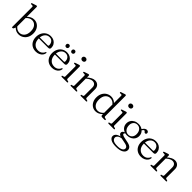

<svg xmlns="http://www.w3.org/2000/svg" viewBox="360 -2392 4301 4301"><g transform="rotate(45 2511.0 -241.5)"><path d="M160.5 -709V-399.5Q194 -435.5 235.8 -455.2Q277.5 -475 323 -475Q383 -475 429.5 -444.5Q476 -414 502.5 -361Q529 -308 529 -240Q529 -162.5 498.5 -106.2Q468 -50 416.8 -19.5Q365.5 11 303 11Q259.5 11 221.5 -6Q183.5 -23 155.5 -54L134 -6.5Q126.5 -0.5 120 3Q113.5 6.5 106 6.5Q90 6.5 90 -12.5V-643Q90 -665.5 71.5 -667L31.5 -667.5Q15 -669.5 15 -681.5Q15 -693 33.5 -699.5L102.5 -722Q114.5 -726.5 123.5 -729.2Q132.5 -732 139 -732Q160.5 -732 160.5 -709ZM298.5 -431Q258.5 -431 223.8 -412.5Q189 -394 160.5 -360V-98Q215.5 -28.5 295 -28.5Q361.5 -28.5 407.8 -81.2Q454 -134 454 -232.5Q454 -327 409.8 -379Q365.5 -431 298.5 -431Z M1041 -293.5Q1041 -247 988 -247H691.5Q692 -149 741.5 -96.2Q791 -43.5 869 -43.5Q925.5 -43.5 964 -70.8Q1002.5 -98 1015 -135.5Q1022.5 -149 1031 -149Q1043.5 -148.5 1043 -132.5Q1040 -94 1014.8 -61.2Q989.5 -28.5 947.2 -8.8Q905 11 851.5 11Q781.5 11 730.2 -19Q679 -49 651 -102.5Q623 -156 623 -226.5Q623 -297 651.5 -353.2Q680 -409.5 731.5 -442.2Q783 -475 852 -475Q907.5 -475 950 -452Q992.5 -429 1016.8 -388Q1041 -347 1041 -293.5ZM843 -439Q781.5 -439 740.8 -394.8Q700 -350.5 692.5 -278H939Q966.5 -278 966.5 -301.5Q966.5 -362.5 932.8 -400.8Q899 -439 843 -439Z M1552 -293.5Q1552 -247 1499 -247H1202.5Q1203 -149 1252.5 -96.2Q1302 -43.5 1380 -43.5Q1436.5 -43.5 1475 -70.8Q1513.5 -98 1526 -135.5Q1533.5 -149 1542 -149Q1554.5 -148.5 1554 -132.5Q1551 -94 1525.8 -61.2Q1500.5 -28.5 1458.2 -8.8Q1416 11 1362.5 11Q1292.5 11 1241.2 -19Q1190 -49 1162 -102.5Q1134 -156 1134 -226.5Q1134 -297 1162.5 -353.2Q1191 -409.5 1242.5 -442.2Q1294 -475 1363 -475Q1418.5 -475 1461 -452Q1503.5 -429 1527.8 -388Q1552 -347 1552 -293.5ZM1354 -439Q1292.5 -439 1251.8 -394.8Q1211 -350.5 1203.5 -278H1450Q1477.5 -278 1477.5 -301.5Q1477.5 -362.5 1443.8 -400.8Q1410 -439 1354 -439ZM1268.5 -536.5Q1247 -536.5 1234.2 -550Q1221.5 -563.5 1221.5 -584.5Q1221.5 -605.5 1234.2 -619Q1247 -632.5 1268.5 -632.5Q1289.5 -632.5 1302 -619Q1314.5 -605.5 1314.5 -584.5Q1314.5 -564 1302 -550.2Q1289.5 -536.5 1268.5 -536.5ZM1448 -536.5Q1427 -536.5 1414.2 -550Q1401.5 -563.5 1401.5 -584.5Q1401.5 -605.5 1414.2 -619Q1427 -632.5 1448 -632.5Q1469.5 -632.5 1482.2 -619Q1495 -605.5 1495 -584.5Q1495 -564 1482.2 -550.2Q1469.5 -536.5 1448 -536.5Z M1737 -579Q1712 -579 1695.5 -594.2Q1679 -609.5 1679 -633Q1679 -656 1695.5 -671.2Q1712 -686.5 1737 -686.5Q1763 -686.5 1779.8 -671.2Q1796.5 -656 1796.5 -633Q1796.5 -609.5 1779.8 -594.2Q1763 -579 1737 -579ZM1785.5 -447.5V-67.5Q1785.5 -43 1809.5 -37.5L1833.5 -32.5Q1852 -27 1852 -15.5Q1852 0 1831 0H1668Q1648 0 1648 -15.5Q1648 -27 1666 -32L1691 -37.5Q1715 -43 1715 -67.5V-381.5Q1715 -403.5 1696.5 -405L1656.5 -406Q1640 -408 1640 -419.5Q1640 -431.5 1658.5 -437.5L1727.5 -460.5Q1739.5 -464.5 1748.5 -467.2Q1757.5 -470 1764 -470Q1785.5 -470 1785.5 -447.5Z M2074 -447.5V-390.5Q2125 -435 2167.2 -455.2Q2209.5 -475.5 2249.5 -475.5Q2311.5 -475.5 2350.5 -437Q2389.5 -398.5 2389.5 -333V-69Q2389.5 -43 2415 -37L2437.5 -32Q2455.5 -26.5 2455.5 -15.5Q2455.5 0 2435.5 0H2273Q2252.5 0 2252.5 -15.5Q2252.5 -26.5 2269.5 -31.5L2294.5 -37Q2319 -42.5 2319 -69V-318Q2319 -372 2291.5 -399.5Q2264 -427 2219 -427Q2190.5 -427 2156.5 -411.5Q2122.5 -396 2083 -362L2074 -354V-67.5Q2074 -42.5 2098 -37L2122 -31.5Q2139 -26.5 2139 -15.5Q2139 0 2119 0H1956.5Q1936.5 0 1936.5 -15.5Q1936.5 -27 1954.5 -32L1979.5 -37.5Q2003.5 -43 2003.5 -67.5V-381.5Q2003.5 -403.5 1985 -405L1945 -406Q1928.5 -408 1928.5 -419.5Q1928.5 -431.5 1947 -437.5L2016 -460.5Q2028 -464.5 2037 -467.2Q2046 -470 2052.5 -470Q2074 -470 2074 -447.5Z M2537.5 -223.5Q2537.5 -301 2568 -357.5Q2598.5 -414 2650 -444.5Q2701.5 -475 2764 -475Q2805 -475 2841.8 -459Q2878.5 -443 2906 -414.5V-643Q2906 -665.5 2887.5 -667L2847.5 -667.5Q2831 -669.5 2831 -681.5Q2831 -693 2849.5 -699.5L2918.5 -722Q2930.5 -726 2939.5 -729Q2948.5 -732 2955.5 -732Q2976.5 -732 2976.5 -709V-67.5Q2976.5 -43 3001 -37.5L3024.5 -32.5Q3043 -27 3043 -15.5Q3043 0 3022.5 0H2949.5Q2928 0 2918 -9.8Q2908 -19.5 2908 -42.5V-66Q2874 -29 2831.8 -9Q2789.5 11 2743.5 11Q2683.5 11 2637 -19.2Q2590.5 -49.5 2564 -102.5Q2537.5 -155.5 2537.5 -223.5ZM2613 -231Q2613 -137 2657 -85Q2701 -33 2768.5 -33Q2808 -33 2842.8 -51.5Q2877.5 -70 2906 -104V-365.5Q2851.5 -435 2772 -435Q2705 -435 2659 -382.5Q2613 -330 2613 -231Z M3219.5 -579Q3194.5 -579 3178 -594.2Q3161.5 -609.5 3161.5 -633Q3161.5 -656 3178 -671.2Q3194.5 -686.5 3219.5 -686.5Q3245.5 -686.5 3262.2 -671.2Q3279 -656 3279 -633Q3279 -609.5 3262.2 -594.2Q3245.5 -579 3219.5 -579ZM3268 -447.5V-67.5Q3268 -43 3292 -37.5L3316 -32.5Q3334.5 -27 3334.5 -15.5Q3334.5 0 3313.5 0H3150.5Q3130.5 0 3130.5 -15.5Q3130.5 -27 3148.5 -32L3173.5 -37.5Q3197.5 -43 3197.5 -67.5V-381.5Q3197.5 -403.5 3179 -405L3139 -406Q3122.5 -408 3122.5 -419.5Q3122.5 -431.5 3141 -437.5L3210 -460.5Q3222 -464.5 3231 -467.2Q3240 -470 3246.5 -470Q3268 -470 3268 -447.5Z M3705.5 -14.5Q3799 0.5 3836.5 31.2Q3874 62 3874 111Q3874 172 3811.5 210.5Q3749 249 3633 249Q3516 249 3461.8 214.8Q3407.5 180.5 3407.5 131Q3407.5 91.5 3438.5 59.8Q3469.5 28 3542.5 10.5Q3507 -3 3494.8 -19.5Q3482.5 -36 3482.5 -58.5Q3482.5 -73.5 3495.2 -91.2Q3508 -109 3542.5 -122Q3488.5 -142 3456.5 -186.2Q3424.5 -230.5 3424.5 -289Q3424.5 -343.5 3451 -385.2Q3477.5 -427 3524.2 -450.8Q3571 -474.5 3631 -474.5Q3667.5 -474.5 3699 -464.8Q3730.5 -455 3755.5 -437.5L3760 -444.5Q3780.5 -476.5 3804 -494.2Q3827.5 -512 3854.5 -512Q3878.5 -512 3894.8 -498.8Q3911 -485.5 3911 -465Q3911 -427 3879.5 -427Q3864 -427 3855.8 -435.8Q3847.5 -444.5 3841 -453.2Q3834.5 -462 3823.5 -462Q3810 -462 3799.8 -451Q3789.5 -440 3776.5 -420.5Q3802.5 -396 3816.8 -363.2Q3831 -330.5 3831 -292Q3831 -237.5 3804.2 -195.8Q3777.5 -154 3731.5 -130.5Q3685.5 -107 3628 -107Q3596.5 -107 3568.5 -114Q3544.5 -97 3544.5 -79.5Q3544.5 -66.5 3557.8 -56.2Q3571 -46 3605.8 -36Q3640.5 -26 3705.5 -14.5ZM3621.5 -443.5Q3564 -443 3529.8 -403.2Q3495.5 -363.5 3496 -302.5Q3496.5 -228 3535 -183Q3573.5 -138 3634 -138Q3691.5 -138 3725.5 -177.8Q3759.5 -217.5 3759 -280.5Q3758.5 -352.5 3720.8 -398Q3683 -443.5 3621.5 -443.5ZM3467.5 118Q3467.5 159.5 3507.2 186.8Q3547 214 3644 214Q3723 214 3766.5 190Q3810 166 3810 125Q3810 95 3781.2 74Q3752.5 53 3671.5 40Q3619.5 32 3584.5 23Q3526.5 33.5 3497 59.8Q3467.5 86 3467.5 118Z M4372 -293.5Q4372 -247 4319 -247H4022.5Q4023 -149 4072.5 -96.2Q4122 -43.5 4200 -43.5Q4256.5 -43.5 4295 -70.8Q4333.5 -98 4346 -135.5Q4353.5 -149 4362 -149Q4374.5 -148.5 4374 -132.5Q4371 -94 4345.8 -61.2Q4320.5 -28.5 4278.2 -8.8Q4236 11 4182.5 11Q4112.5 11 4061.2 -19Q4010 -49 3982 -102.5Q3954 -156 3954 -226.5Q3954 -297 3982.5 -353.2Q4011 -409.5 4062.5 -442.2Q4114 -475 4183 -475Q4238.5 -475 4281 -452Q4323.5 -429 4347.8 -388Q4372 -347 4372 -293.5ZM4174 -439Q4112.5 -439 4071.8 -394.8Q4031 -350.5 4023.5 -278H4270Q4297.5 -278 4297.5 -301.5Q4297.5 -362.5 4263.8 -400.8Q4230 -439 4174 -439Z M4605.5 -447.5V-390.5Q4656.5 -435 4698.8 -455.2Q4741 -475.5 4781 -475.5Q4843 -475.5 4882 -437Q4921 -398.5 4921 -333V-69Q4921 -43 4946.5 -37L4969 -32Q4987 -26.5 4987 -15.5Q4987 0 4967 0H4804.5Q4784 0 4784 -15.5Q4784 -26.5 4801 -31.5L4826 -37Q4850.5 -42.5 4850.5 -69V-318Q4850.5 -372 4823 -399.5Q4795.5 -427 4750.5 -427Q4722 -427 4688 -411.5Q4654 -396 4614.5 -362L4605.5 -354V-67.5Q4605.5 -42.5 4629.5 -37L4653.5 -31.5Q4670.5 -26.5 4670.5 -15.5Q4670.5 0 4650.5 0H4488Q4468 0 4468 -15.5Q4468 -27 4486 -32L4511 -37.5Q4535 -43 4535 -67.5V-381.5Q4535 -403.5 4516.5 -405L4476.5 -406Q4460 -408 4460 -419.5Q4460 -431.5 4478.5 -437.5L4547.5 -460.5Q4559.5 -464.5 4568.5 -467.2Q4577.5 -470 4584 -470Q4605.5 -470 4605.5 -447.5Z"/></g></svg>

Font: Fraunces 9pt S050 Light
Style: Regular
Weight: 300
Version: Version 1.000; ttfautohint (v1.8.3)